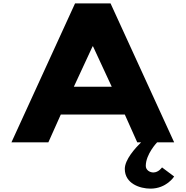

<svg xmlns="http://www.w3.org/2000/svg" viewBox="-20 -845 1102 1140"><path d="M721 158C721 245 810.5 275 873.4 275C969 275 1014 203 1014 203L942 149C942 149 922 179 890.4 179C869.8 179 845.6 165 845.6 140C845.6 70 913 0 913 0H1014L636.3 -825H425.7L48 0H267.2L341 -165H721L794.8 0H817.8C781.5 36 721 103 721 158ZM643.5 -330H418.5L529.8 -570H532.2Z"/></svg>

Font: Hussar
Style: BdSuprExt
Weight: 700
Foundry: Cannot Into Space Fonts
Version: Version 2.00